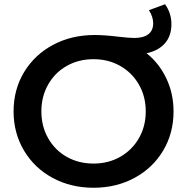

<svg xmlns="http://www.w3.org/2000/svg" viewBox="-20 -875 882 905"><path d="M798 -350Q798 -247 749 -165Q700 -83 614 -36.5Q528 10 421 10Q314 10 228 -36.5Q142 -83 93 -165.5Q44 -248 44 -350Q44 -453 93.5 -535Q143 -617 230 -663.5Q317 -710 426 -710Q472 -710 538 -702Q590 -696 613 -696Q656 -696 679 -713.5Q702 -731 702 -765Q702 -796 682 -827L758 -855Q788 -813 788 -761Q788 -706 757.5 -671Q727 -636 671 -624Q730 -577 764 -505.5Q798 -434 798 -350ZM667 -350Q667 -420 635 -476Q603 -532 547 -564Q491 -596 421 -596Q351 -596 295 -564.5Q239 -533 207 -476.5Q175 -420 175 -350Q175 -280 207 -223.5Q239 -167 295 -135.5Q351 -104 421 -104Q491 -104 547 -136Q603 -168 635 -224Q667 -280 667 -350Z"/></svg>

Font: Montserrat Alternates SemiBold
Style: Regular
Weight: 600
Designer: Julieta Ulanovsky
Foundry: Julieta Ulanovsky
Version: Version 7.200